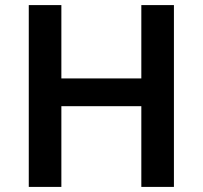

<svg xmlns="http://www.w3.org/2000/svg" viewBox="-20 -785 796 754"><path d="M663 -51V-765H535V-477H221V-765H93V-51H221V-368H535V-51Z"/></svg>

Font: Noto Sans Tamil UI SemiBold
Style: Regular
Weight: 600
Designer: Jelle Bosma - Monotype Design Team
Foundry: Monotype Imaging Inc.
Version: Version 2.004